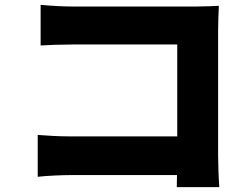

<svg xmlns="http://www.w3.org/2000/svg" viewBox="-20 -744 1040 794"><path d="M887 30C884 -9 882 -66 882 -100V-619C882 -652 884 -696 885 -720C870 -719 822 -717 790 -717H280C244 -717 188 -720 148 -724V-556C179 -558 235 -560 280 -560H713V-180H268C221 -180 175 -183 136 -186V-13C172 -17 235 -20 273 -20H712L711 30Z"/></svg>

Font: Noto Sans Korean Black
Style: Bold
Weight: 900
Designer: Ryoko NISHIZUKA (kana & ideographs); Paul D. Hunt (Latin, Greek & Cyrillic); Wenlong ZHANG (bopomofo); Sandoll Communica
Foundry: Adobe Systems Incorporated
Version: Version 1.000;PS 1;hotconv 1.0.78;makeotf.lib2.5.61930